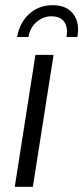

<svg xmlns="http://www.w3.org/2000/svg" viewBox="-20 -722 322 742"><path d="M37 0 117 -510H187L107 0ZM46 -579Q53 -617 72 -644.5Q91 -672 119.5 -687Q148 -702 183 -702Q238 -702 263.5 -667.5Q289 -633 279 -579H237Q241 -599 237 -617.5Q233 -636 219 -647.5Q205 -659 177 -659Q148 -659 122 -637.5Q96 -616 90 -579Z"/></svg>

Font: MuseoModerno Thin Light
Style: Italic
Weight: 300
Italic angle: -9°
Version: Version 1.003